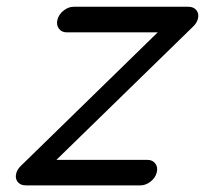

<svg xmlns="http://www.w3.org/2000/svg" viewBox="-20 -559 618 579"><path d="M403.8 0H57.6Q41.5 0 33.2 -10.6Q24.9 -21.2 29.1 -36.6Q32 -47.4 41 -56.9L455.6 -461.4H181.4Q165.8 -461.4 157.5 -472.8Q149.2 -484.1 153.3 -500Q157.5 -515.9 171.9 -527.2Q186.3 -538.6 201.9 -538.6H548.1Q564.2 -538.6 572.5 -528Q580.8 -517.3 576.7 -502Q573.5 -490.5 564.9 -481.4L150.1 -76.9H424.6Q440.2 -76.9 448.5 -65.7Q456.8 -54.4 452.6 -38.6Q448.5 -22.7 434 -11.4Q419.4 0 403.8 0Z"/></svg>

Font: Tecnico
Style: GruesoInclinado
Weight: 700
Italic angle: -15°
Version: Version 1.3